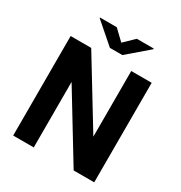

<svg xmlns="http://www.w3.org/2000/svg" viewBox="-205 -1044 1117 1188"><g transform="rotate(30 353.0 -450.5)"><path d="M63 0H210V-468L495 0H642V-711H496V-242L210 -711H63ZM163 -897 310 -769H399L547 -896V-901H426L355 -832L283 -901H163Z"/></g></svg>

Font: Aerodynamic
Style: Regular
Weight: 500
Designer: Google
Version: Version 2.000980; 2014